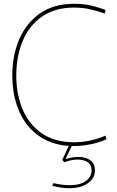

<svg xmlns="http://www.w3.org/2000/svg" viewBox="-20 -760 619 1015"><path d="M369 12Q292 12 231.5 -15.5Q171 -43 129.5 -93Q88 -143 66.5 -211Q45 -279 45 -361Q45 -467 82 -553Q119 -639 192 -689.5Q265 -740 372 -740Q425 -740 468.5 -729Q512 -718 538 -707L534 -688Q503 -700 460.5 -710Q418 -720 372 -720Q271 -720 202.5 -672.5Q134 -625 100 -543.5Q66 -462 66 -361Q66 -261 100 -181Q134 -101 202 -54.5Q270 -8 371 -8Q416 -8 459 -17.5Q502 -27 537 -43L543 -24Q503 -6 458 3Q413 12 369 12ZM347 235Q325 235 301.5 231.5Q278 228 256 222L263 208Q283 213 305 216Q327 219 348 219Q404 219 434 197Q464 175 464 141Q464 112 444.5 98Q425 84 392 83.5Q359 83 320 98L309 85L349 0H365L326 81Q368 68 403.5 70Q439 72 460.5 89.5Q482 107 482 140Q482 183 444 209Q406 235 347 235Z"/></svg>

Font: Murecho Thin Thin
Style: Regular
Weight: 250
Version: Version 1.010